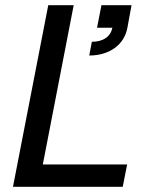

<svg xmlns="http://www.w3.org/2000/svg" viewBox="-20 -720 561 740"><path d="M334 -559 324 -506C401 -506 459 -547 471 -613L487 -700H371L354 -613H413C406 -578 377 -559 334 -559ZM30 0H453L470 -86H145L264 -700H166Z"/></svg>

Font: Uncut Sans Medium Italic
Style: Regular
Weight: 500
Italic angle: -11°
Designer: Kasper Nordkvist
Foundry: UNCUT.wtf
Version: Version 1.304;Glyphs 3.2 (3246)